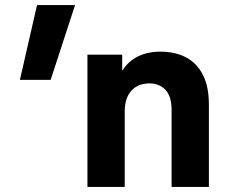

<svg xmlns="http://www.w3.org/2000/svg" viewBox="-20 -742 897 762"><path d="M59 -425 127 -722H278L181 -425ZM661 0V-306Q661 -359 637 -385Q613 -411 573 -411Q528 -411 501.5 -382Q475 -353 475 -300V0H327V-525H465V-462H466Q488 -498 526.5 -517.5Q565 -537 617 -537Q674 -537 717 -515Q760 -493 784.5 -446.5Q809 -400 809 -327V0Z"/></svg>

Font: TikTok Sans 24pt
Style: Bold
Weight: 700
Version: Version 4.000